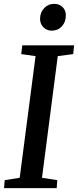

<svg xmlns="http://www.w3.org/2000/svg" viewBox="-20 -979 406 999"><path d="M1 0 4.5 -41.5 82.5 -54 165 -687 90.5 -697.5 96 -743H365.5L361 -697.5L280.5 -687L198.5 -54L278 -41.5L275 0ZM248.5 -819.5Q232 -819.5 218 -827.8Q204 -836 196 -850.5Q188 -865 188.5 -883Q189.5 -916 210.5 -937.5Q231.5 -959 262 -959Q288.5 -959 305.8 -942Q323 -925 322.5 -898.5Q322.5 -864 301.8 -841.8Q281 -819.5 248.5 -819.5Z"/></svg>

Font: Merriweather Medium
Style: Italic
Weight: 500
Italic angle: -7.8°
Version: Version 2.101